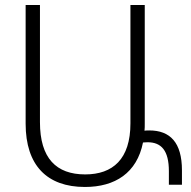

<svg xmlns="http://www.w3.org/2000/svg" viewBox="-20 -734 762 764"><path d="M318 10C438 10 525 -46 549 -167C554 -167 560 -168 567 -168C622 -168 652 -135 652 -53V1H704V-56C704 -167 657 -215 574 -215C568 -215 561 -215 555 -214C556 -223 556 -232 556 -241V-714H499V-243C499 -101 429 -40 319 -40C204 -40 139 -104 139 -248V-714H82V-242C82 -76 167 10 318 10Z"/></svg>

Font: Noto Sans Armenian SemiCondensed Light
Style: Regular
Weight: 300
Width: 4
Designer: Monotype Design Team
Foundry: Monotype Imaging Inc.
Version: Version 2.008